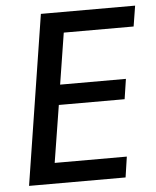

<svg xmlns="http://www.w3.org/2000/svg" viewBox="-50 -711 611 753"><g transform="rotate(-5 255.5 -334.0)"><path d="M142 -81H426L414 0H34L139 -668H510L497 -587H222L190 -385H449L437 -306H178Z"/></g></svg>

Font: Rambla
Style: Italic
Weight: 400
Italic angle: -12°
Designer: Martin Sommaruga
Foundry: Martin Sommaruga
Version: Version 1.001